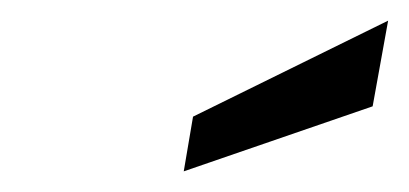

<svg xmlns="http://www.w3.org/2000/svg" viewBox="-20 -758 396 186"><path d="M341 -655 158 -592 167 -645 356 -738Z"/></svg>

Font: Cabin
Style: Medium Italic
Weight: 500
Designer: Pablo Impallari
Foundry: Pablo Impallari. www.impallari.com Igino Marini. www.ikern.com
Version: Version 1.005